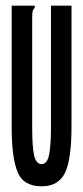

<svg xmlns="http://www.w3.org/2000/svg" viewBox="-20 -643 290 674"><path d="M126 11Q62 11 41.5 -39.5Q21 -90 21 -195V-623H102V-616Q96 -610 94.5 -603Q93 -596 93 -579V-194Q93 -126 100 -96.5Q107 -67 126 -67Q146 -67 152.5 -100.5Q159 -134 159 -197V-623H231V-198Q231 -83 208 -36Q185 11 126 11Z"/></svg>

Font: Inconsolata UltraCondensed Bold
Style: Regular
Weight: 700
Width: 1
Monospace: yes
Designer: Raph Levien, Cyreal, Brenton Simpson
Foundry: Raph Levien, Cyreal, Google
Version: Version 3.001; ttfautohint (v1.8.2.53-6de2)